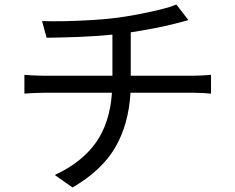

<svg xmlns="http://www.w3.org/2000/svg" viewBox="-20 -788 1040 849"><path d="M87.9 -457Q105.5 -455.6 129.4 -454.3Q153.3 -453.1 175.8 -453.1H477.1V-634.8Q401.4 -627.4 322.5 -624.5Q243.7 -621.6 186 -621.1L166 -694.8Q204.1 -693.4 262.5 -694.3Q320.8 -695.3 384.5 -699.2Q448.2 -703.1 502 -710Q547.4 -716.3 597.9 -726.1Q648.4 -735.8 691.9 -746.6Q735.4 -757.3 759.8 -768.1L813 -699.2Q796.4 -694.3 782 -690.7Q767.6 -687 756.8 -684.1Q719.7 -674.3 665.8 -663.8Q611.8 -653.3 558.1 -645V-453.1H834Q850.6 -453.1 874 -454.3Q897.5 -455.6 913.1 -457V-374Q896.5 -375.5 875.7 -376.7Q855 -377.9 835.9 -377.9H557.1Q548.8 -237.8 489.5 -136Q430.2 -34.2 300.8 41L222.2 -14.2Q340.3 -68.8 403.1 -156.2Q465.8 -243.7 475.1 -377.9H178.2Q153.8 -377.9 129.9 -376.7Q106 -375.5 87.9 -374Z"/></svg>

Font: Source Han Sans CN
Style: Regular
Weight: 400
Designer: Ryoko NISHIZUKA  (kana, bopomofo & ideographs); Paul D. Hunt (Latin, Greek & Cyrillic); Sandoll Communications , Soo-you
Foundry: Adobe
Version: Version 2.004;hotconv 1.0.118;makeotfexe 2.5.65603